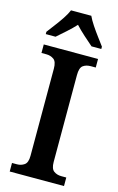

<svg xmlns="http://www.w3.org/2000/svg" viewBox="-139 -986 640 1042"><g transform="rotate(15 181.0 -465.5)"><path d="M29 0V-48H57Q80 -48 98 -60.5Q116 -73 116 -111V-601Q116 -641 98 -653.5Q80 -666 57 -666H29V-714H334V-666H306Q280 -666 263 -653.5Q246 -641 246 -600V-112Q246 -74 263.5 -61Q281 -48 306 -48H334V0ZM25 -784Q39 -803 59 -829Q79 -855 97 -882Q115 -909 124 -931H238Q248 -909 266 -882Q284 -855 303.5 -829Q323 -803 337 -784V-771H282Q261 -789 231.5 -815.5Q202 -842 181 -865Q160 -842 131 -816Q102 -790 80 -771H25Z"/></g></svg>

Font: Noto Serif Hebrew SemiCondensed SemiBold
Style: Regular
Weight: 600
Width: 4
Designer: Monotype Design Team
Foundry: Monotype Imaging Inc.
Version: Version 2.004; ttfautohint (v1.8.4.7-5d5b)